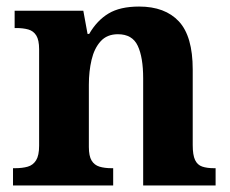

<svg xmlns="http://www.w3.org/2000/svg" viewBox="-20 -569 707 589"><path d="M19.9 0V-53H25.6Q48.6 -53 65 -57.7Q81.5 -62.4 90.8 -77.4Q100 -92.3 100 -122.1V-417.9Q100 -446.1 91.3 -460.1Q82.7 -474 67 -478.5Q51.3 -483 29.3 -483H24.9V-536H235.6L248.6 -464.9H253.6Q277.6 -506.4 313 -527.6Q348.3 -548.9 406.7 -548.9Q486.3 -548.9 528.8 -503.3Q571.2 -457.6 571.2 -355.8V-123.9Q571.2 -93.4 578.4 -78.2Q585.6 -63 600.3 -58Q614.9 -53 636.9 -53H641.4V0H419.2V-328.8Q419.2 -393.2 402.5 -428.6Q385.9 -464 341.7 -464Q308.3 -464 288.8 -442.4Q269.2 -420.8 260.9 -385.5Q252.6 -350.2 252.6 -309V-118.3Q252.6 -90.4 261 -76.5Q269.4 -62.6 285.1 -57.8Q300.7 -53 322.7 -53H327.2V0Z"/></svg>

Font: Noto Serif Sinhala
Style: Regular
Weight: 400
Designer: Jelle Bosma - Monotype Design Team
Foundry: Monotype Imaging Inc.
Version: Version 2.006